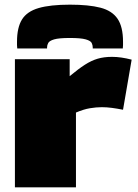

<svg xmlns="http://www.w3.org/2000/svg" viewBox="-20 -804 592 824"><path d="M279 -550V-477Q316 -508 344 -526Q372 -544 399 -552Q426 -560 461 -560Q499 -560 545 -548L508 -333Q483 -338 460.5 -341Q438 -344 417 -344Q393 -344 366 -339.5Q339 -335 306 -321V0H44V-550ZM280 -784Q361 -784 411 -771Q461 -758 484.5 -723.5Q508 -689 508 -625Q508 -618 508 -610.5Q508 -603 507 -596H378Q378 -599 378 -601Q378 -610 373.5 -619.5Q369 -629 348 -635Q327 -641 280 -641Q233 -641 212.5 -635Q192 -629 187 -619.5Q182 -610 182 -601V-596H54Q53 -603 53 -610.5Q53 -618 53 -625Q53 -686 74.5 -720.5Q96 -755 146 -769.5Q196 -784 280 -784Z"/></svg>

Font: Georama Extended Black
Style: Regular
Weight: 900
Width: 7
Designer: Jean-Baptiste Levee
Foundry: Production Type
Version: Version 1.000